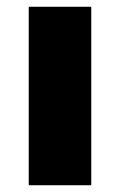

<svg xmlns="http://www.w3.org/2000/svg" viewBox="-20 -548 355 568"><path d="M65 0V-528H250V0Z"/></svg>

Font: Archivo Expanded ExtraBold
Style: Regular
Weight: 800
Width: 7
Designer: Hector Gatti
Foundry: Omnibus-Type
Version: Version 2.001; ttfautohint (v1.8.3)